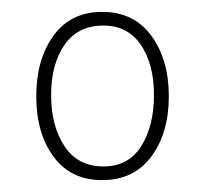

<svg xmlns="http://www.w3.org/2000/svg" viewBox="-20 -744 343 323"><path d="M152 -441Q99 -441 70 -480.5Q41 -520 41 -582Q41 -644 70 -684Q99 -724 152 -724Q205 -724 234.5 -684Q264 -644 264 -582Q264 -520 234.5 -480.5Q205 -441 152 -441ZM154 -464Q196 -464 217.5 -498Q239 -532 239 -584Q239 -636 217 -668.5Q195 -701 154 -701Q111 -701 88.5 -668.5Q66 -636 66 -584Q66 -532 88.5 -498Q111 -464 154 -464Z"/></svg>

Font: Noto Serif Khmer ExtraCondensed Thin
Style: Regular
Weight: 100
Width: 2
Designer: Danh Hong and the Monotype Design Team
Foundry: Monotype Imaging Inc.
Version: Version 2.004; ttfautohint (v1.8.4.7-5d5b)